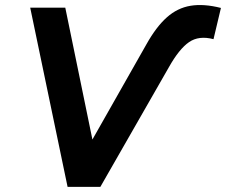

<svg xmlns="http://www.w3.org/2000/svg" viewBox="-20 -730 883 750"><path d="M244 0 98 -700H235L341 -185L552 -557Q590 -625 631.5 -662Q673 -699 724.5 -707.5Q776 -716 843 -699L814 -577Q757 -592 718.5 -565.5Q680 -539 640 -468L372 0Z"/></svg>

Font: Montserrat SemiBold
Style: Italic
Weight: 600
Italic angle: -11.3°
Designer: Julieta Ulanovsky
Foundry: Julieta Ulanovsky
Version: Version 9.000; ttfautohint (v1.8.4.7-5d5b)